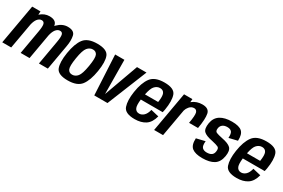

<svg xmlns="http://www.w3.org/2000/svg" viewBox="57 -1545 3669 2491"><g transform="rotate(30 1892.0 -299.0)"><path d="M-20.5 0 84.5 -595H209L206 -544Q268.5 -600 343 -600Q441 -600 455.5 -532Q457 -526 458 -520Q464 -527 470.5 -533.5Q537 -600 618 -600Q716 -600 730.2 -532Q744.5 -464 728.5 -376L662.5 0H529L591.5 -357Q606 -438 598.2 -471.5Q590.5 -505 556 -505Q520 -505 492 -468.5Q468.5 -437 455 -378.5Q455 -377 454.5 -376L388.5 0H255L317.5 -357Q332 -438 323.8 -471.5Q315.5 -505 280.5 -505Q245 -505 217 -468.5Q194.5 -438.5 181.5 -384L113.5 0Z M960 4.5Q813.5 4.5 783.2 -72.2Q753 -149 777 -299Q801.5 -451.5 859.5 -526.5Q917.5 -601.5 1059.5 -601.5Q1206 -601.5 1236.5 -525.5Q1267 -449.5 1242.5 -299Q1218 -147 1160 -71.2Q1102 4.5 960 4.5ZM973 -89Q1019.5 -89 1053.2 -129Q1087 -169 1108.5 -298.5Q1130 -427.5 1111.8 -467.8Q1093.5 -508 1047 -508Q1000 -508 966 -468Q932 -428 911 -298.5Q890 -169.5 908 -129.2Q926 -89 973 -89Z M1358 0 1327 -595.5H1465.5L1470 -86.5H1470.5L1654.5 -595.5H1796.5L1556 0Z M1963.5 5Q1817.5 5 1789.2 -77Q1761 -159 1782 -296.5Q1804.5 -443.5 1863 -522.2Q1921.5 -601 2066 -601Q2212.5 -601 2240.8 -522Q2269 -443 2245 -299.5Q2241 -274.5 2235.5 -255.5H1907.5Q1897.5 -166.5 1912 -130.5Q1930 -86 1978.5 -86Q2015.5 -86 2047 -115.2Q2078.5 -144.5 2094 -208L2213.5 -179.5Q2187 -78 2123.2 -36.5Q2059.5 5 1963.5 5ZM1921 -340.5H2118.5Q2133 -434 2116.5 -471Q2098.5 -510 2051.5 -510Q2004 -510 1969 -469Q1940.5 -435.5 1921 -340.5Z M2601 -307Q2623 -431 2611.8 -468.2Q2600.5 -505.5 2564 -505.5Q2523.5 -505.5 2494 -471Q2470 -442.5 2461 -410L2388.5 0H2254.5L2359.5 -595H2485L2480.5 -546.5Q2483.5 -549 2487 -552Q2549.5 -600.5 2633.5 -600.5Q2731.5 -600.5 2746.2 -528.5Q2761 -456.5 2735 -307Z M2976 4.5Q2871.5 4.5 2821.8 -34.2Q2772 -73 2777.5 -177L2906.5 -208Q2899 -135.5 2922.8 -111.5Q2946.5 -87.5 2990 -87.5Q3035.5 -87.5 3060.8 -105Q3086 -122.5 3091.5 -159Q3100.5 -212 3073.2 -225.5Q3046 -239 2979.5 -253.5Q2879 -272.5 2844.5 -307.2Q2810 -342 2824.5 -430Q2839 -516.5 2903.8 -558Q2968.5 -599.5 3077.5 -599.5Q3185 -599.5 3228.5 -560Q3272 -520.5 3267 -423L3141 -393Q3146 -458 3126 -483Q3106 -508 3060 -508Q3016.5 -508 2990.2 -487.8Q2964 -467.5 2959 -433Q2951.5 -386.5 2980 -374.2Q3008.5 -362 3072.5 -349Q3170 -330.5 3206.2 -294.5Q3242.5 -258.5 3227.5 -169.5Q3211.5 -74.5 3148.8 -35Q3086 4.5 2976 4.5Z M3491.5 5Q3345.5 5 3317.2 -77Q3289 -159 3310 -296.5Q3332.5 -443.5 3391 -522.2Q3449.5 -601 3594 -601Q3740.5 -601 3768.8 -522Q3797 -443 3773 -299.5Q3769 -274.5 3763.5 -255.5H3435.5Q3425.5 -166.5 3440 -130.5Q3458 -86 3506.5 -86Q3543.5 -86 3575 -115.2Q3606.5 -144.5 3622 -208L3741.5 -179.5Q3715 -78 3651.2 -36.5Q3587.5 5 3491.5 5ZM3449 -340.5H3646.5Q3661 -434 3644.5 -471Q3626.5 -510 3579.5 -510Q3532 -510 3497 -469Q3468.5 -435.5 3449 -340.5Z"/></g></svg>

Font: Anybody SemiBold
Style: Italic
Weight: 600
Italic angle: -10°
Designer: Tyler Finck
Foundry: Etcetera Type Company
Version: Version 1.010; ttfautohint (v1.8.3) -l 8 -r 50 -G 200 -x 14 